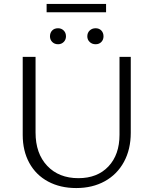

<svg xmlns="http://www.w3.org/2000/svg" viewBox="-20 -946 775 972"><path d="M216 -926H517V-884H216ZM233 -762Q233 -780 244 -791.5Q255 -803 274 -803Q291 -803 302.5 -791.5Q314 -780 314 -762Q314 -745 302.5 -733.5Q291 -722 274 -722Q256 -722 244.5 -733.5Q233 -745 233 -762ZM422 -762Q422 -780 434 -791.5Q446 -803 464 -803Q482 -803 493 -791.5Q504 -780 504 -762Q504 -745 493 -733.5Q482 -722 464 -722Q446 -722 434 -733.5Q422 -745 422 -762ZM95 -263V-658H160V-275Q160 -169 219 -106.5Q278 -44 377 -44Q473 -44 529 -103.5Q585 -163 585 -264V-658H642V-274Q642 -190 607.5 -126.5Q573 -63 510.5 -28.5Q448 6 366 6Q285 6 223.5 -27Q162 -60 128.5 -121Q95 -182 95 -263Z"/></svg>

Font: Ysabeau SC Semilight
Style: Regular
Weight: 300
Designer: Christian Thalmann (Catharsis Fonts)
Version: Version 0.003